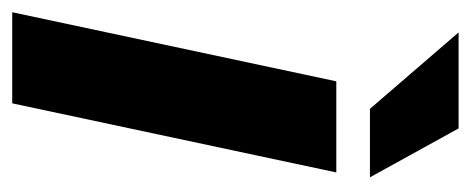

<svg xmlns="http://www.w3.org/2000/svg" viewBox="-268 -522 770 314"><g transform="rotate(90 117.0 -365.0)"><path d="M-20 0 93 -530H242L129 0ZM138 -585 13 -730H170L250 -585Z"/></g></svg>

Font: Radio Canada Big
Style: Bold Italic
Weight: 700
Italic angle: -12°
Designer: Étienne Aubert Bonn
Foundry: Coppers and Brasses
Version: Version 1.001